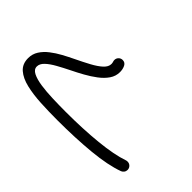

<svg xmlns="http://www.w3.org/2000/svg" viewBox="-68 -845 1175 1175"><g transform="rotate(45 519.0 -257.5)"><path d="M479 -529.3Q500.5 -529.3 510.3 -509.8Q520 -490.2 520 -465.3Q520 -429.7 499.5 -399.9Q479 -370.1 445.6 -345Q412.1 -319.8 373.8 -298.6Q335.4 -277.3 299.3 -259.8Q255.9 -238.3 218.5 -217.5Q181.2 -196.8 158.2 -175Q135.3 -153.3 135.3 -129.4Q135.3 -104.5 163.6 -90.1Q191.9 -75.7 238.8 -68.8Q285.6 -62 342.5 -60.1Q399.4 -58.1 456.5 -58.1Q606.9 -58.1 730 -70.6Q853 -83 927.2 -108.9Q932.6 -110.8 939.9 -110.8Q955.1 -110.8 965.6 -100.3Q976.1 -89.8 976.1 -74.7Q976.1 -62.5 969.2 -53.5Q962.4 -44.4 952.6 -40.5Q870.1 -10.7 742.2 1.7Q614.3 14.2 456.5 14.2Q381.8 14.2 311.3 10.5Q240.7 6.8 184.3 -6.6Q127.9 -20 94.7 -48.8Q61.5 -77.6 61.5 -127.9Q61.5 -164.1 80.1 -193.1Q98.6 -222.2 129.2 -245.8Q159.7 -269.5 195.8 -289.1Q231.9 -308.6 266.6 -325.2Q316.4 -349.1 357.7 -371.3Q398.9 -393.6 423.3 -416Q447.8 -438.5 447.8 -463.4Q447.8 -472.2 444.8 -481.4Q442.9 -485.8 442.9 -493.2Q442.9 -508.3 453.4 -518.8Q463.9 -529.3 479 -529.3Z"/></g></svg>

Font: Mikhak Regular
Style: Regular
Weight: 400
Designer: Amin Abedi
Version: Version 3.3